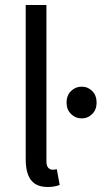

<svg xmlns="http://www.w3.org/2000/svg" viewBox="-20 -732 403 761"><path d="M169.1 9.2Q138.2 9.2 118.9 -3.4Q99.6 -16 90.8 -40.5Q81.9 -64.9 81.9 -100.2V-712.2H164V-94.2Q164 -74.5 171.3 -66.9Q178.5 -59.3 188.5 -59.3Q192.1 -59.3 195.6 -59.8Q199.1 -60.3 205.1 -61.3L216.6 0.8Q208.2 4.4 196.3 6.8Q184.5 9.2 169.1 9.2ZM303.3 -262.7Q279.3 -262.7 261.5 -280.2Q243.8 -297.7 243.8 -324.9Q243.8 -353.8 261.5 -371.1Q279.3 -388.5 303.3 -388.5Q328.4 -388.5 345.6 -371.1Q362.9 -353.8 362.9 -324.9Q362.9 -297.7 345.6 -280.2Q328.4 -262.7 303.3 -262.7Z"/></svg>

Font: SourceSans3VF
Style: Regular
Weight: 200
Designer: Paul D. Hunt
Foundry: Adobe
Version: Version 3.052;hotconv 1.1.0;makeotfexe 2.6.0